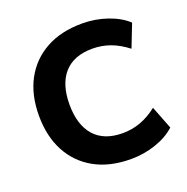

<svg xmlns="http://www.w3.org/2000/svg" viewBox="-129 -837 942 968"><g transform="rotate(-20 341.5 -352.5)"><path d="M413 11Q299 11 218 -34Q137 -79 93.5 -160.5Q50 -242 50 -353Q50 -464 93.5 -545Q137 -626 218 -671Q299 -716 413 -716Q483 -716 547 -694Q611 -672 652 -634L604 -511Q559 -546 513.5 -562.5Q468 -579 418 -579Q318 -579 266 -520.5Q214 -462 214 -353Q214 -244 266 -185Q318 -126 418 -126Q468 -126 513.5 -142.5Q559 -159 604 -194L652 -71Q611 -33 547 -11Q483 11 413 11Z"/></g></svg>

Font: Nunito Sans 12pt ExtraBold
Style: Regular
Weight: 800
Designer: Vernon Adams
Foundry: Vernon Adams
Version: Version 3.101;gftools[0.9.27]